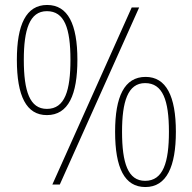

<svg xmlns="http://www.w3.org/2000/svg" viewBox="-20 -744 776 774"><path d="M169 -280C256 -280 292 -363 292 -503C292 -646 254 -724 170 -724C85 -724 48 -644 48 -503C48 -357 86 -280 169 -280ZM191 0H221L541 -714H511ZM169 -305C100 -305 76 -376 76 -503C76 -624 99 -699 169 -699C240 -699 264 -630 264 -503C264 -380 242 -305 169 -305ZM566 10C652 10 689 -73 689 -213C689 -356 650 -434 567 -434C481 -434 444 -354 444 -213C444 -67 482 10 566 10ZM565 -15C496 -15 472 -86 472 -213C472 -334 495 -409 565 -409C636 -409 661 -340 661 -213C661 -90 638 -15 565 -15Z"/></svg>

Font: Noto Serif Devanagari Condensed Thin
Style: Regular
Weight: 100
Width: 3
Designer: Universal Thirst, Indian Type Foundry and the Monotype Design Team
Foundry: Monotype Imaging Inc.
Version: Version 2.004